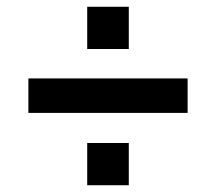

<svg xmlns="http://www.w3.org/2000/svg" viewBox="-20 -633 639 568"><path d="M361 -210V-85H238V-210ZM361 -613V-488H238V-613ZM64 -401H535V-299H64Z"/></svg>

Font: Pathway Extreme 8pt Thin 12pt
Style: Bold
Weight: 700
Version: Version 1.001;gftools[0.9.26]